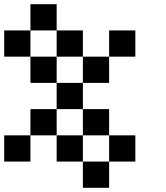

<svg xmlns="http://www.w3.org/2000/svg" viewBox="-20 -895 790 915"><path d="M0 -125V-250H125V-125ZM0 -625V-750H125V-625ZM250 -250H125V-375H250ZM250 -125V-250H375V-125ZM250 -625V-500H125V-625ZM250 -500H375V-375H250ZM250 -875V-750H125V-875ZM250 -750H375V-625H250ZM500 -250H625V-125H500ZM500 -125V0H375V-125ZM500 -625V-500H375V-625ZM500 -375V-250H375V-375ZM500 -750H625V-625H500Z"/></svg>

Font: Galmuri7 Regular
Style: Regular
Weight: 400
Designer: Lee Minseo (quiple)
Version: Version 2.399;hotconv 1.1.1;makeotfexe 2.6.0 DEVELOPMENT